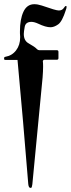

<svg xmlns="http://www.w3.org/2000/svg" viewBox="-29 -735 340 923"><path d="M244.1 -493.7Q252 -493.7 252 -485.8V-455.6Q252 -447.8 244.1 -447.8H185.1Q181.6 -447.8 179.2 -445.3Q176.8 -442.9 176.8 -440.4Q176.8 -439.5 177.2 -439Q177.7 -433.6 178 -427.2Q178.2 -420.9 178.2 -413.6Q178.2 -402.8 177.5 -390.1Q176.8 -377.4 175.8 -362.8L126.5 150.9Q124.5 167 120.6 168H116.7Q108.9 168 106.9 149.9Q94.7 -0.5 82 -148.4Q69.3 -296.4 55.2 -446.8H-1.5Q-8.8 -446.8 -9 -450.4Q-9.3 -454.1 -9.3 -454.6Q-9.3 -461.4 -3.4 -461.9Q28.8 -467.3 48.3 -492.9Q67.9 -518.6 67.9 -555.2Q67.9 -557.6 67.9 -560.5Q67.9 -563.5 67.4 -565.9Q66.9 -570.8 66.9 -575.2Q66.9 -579.6 66.9 -584.5Q66.9 -642.1 83.5 -678.2Q100.6 -714.8 135.7 -714.8Q152.3 -714.8 171.4 -708.5Q207 -696.3 226.6 -690.4Q246.1 -684.6 253.9 -684.6Q270 -684.6 278.3 -697.3Q283.7 -706.1 287.6 -706.1Q288.6 -706.1 289.8 -705.8Q291 -705.6 291 -701.7Q291 -695.8 287.6 -687Q270 -631.3 250.5 -617.7Q231 -604 213.9 -604Q190.4 -604 154.8 -621.1Q135.7 -629.9 122.1 -629.9Q94.2 -629.9 89.8 -606Q85.4 -582 85.4 -571.8Q85.4 -539.1 108.9 -526.4Q139.6 -509.3 148.4 -499Q153.8 -493.7 159.7 -493.7Z"/></svg>

Font: UnifrakturMaguntia sl
Style: Regular
Weight: 400
Designer: j. 'mach' wust, based on a font by Peter Wiegel, original typeface by Carl Albert Fahrenwaldt 1901
Version: Version 2010-11-24